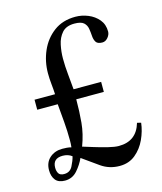

<svg xmlns="http://www.w3.org/2000/svg" viewBox="-97 -684 647 768"><g transform="rotate(-15 226.0 -300.5)"><path d="M415.5 -138.2 431.6 -134.3Q427.7 -100.6 412.4 -67.1Q397 -33.7 370.1 -11.5Q343.3 10.7 304.7 10.7Q261.7 10.7 227.8 -13.2Q193.8 -37.1 160.6 -61Q149.4 -35.6 129.2 -12.5Q108.9 10.7 78.1 10.7Q51.3 10.7 38.8 -4.9Q26.4 -20.5 26.4 -45.9Q26.4 -78.1 47.4 -96.7Q68.4 -115.2 99.6 -115.2Q108.4 -115.2 118.2 -114.5Q127.9 -113.8 136.7 -111.3Q137.7 -118.7 137.9 -126Q138.2 -133.3 138.2 -140.6Q138.2 -178.2 135 -216.1Q131.8 -253.9 128.4 -292H43.5V-333.5H128.4Q127.4 -355 125 -377Q122.6 -398.9 122.6 -421.4Q122.6 -470.2 141.6 -513.7Q160.6 -557.1 197.3 -584.5Q233.9 -611.8 286.6 -611.8Q313.5 -611.8 339.1 -601.3Q364.7 -590.8 381.6 -570.6Q398.4 -550.3 398.4 -521Q398.4 -508.3 388.4 -496.3Q378.4 -484.4 365.2 -484.4Q345.7 -484.4 339.1 -494.6Q332.5 -504.9 331.5 -520Q330.6 -535.2 328.1 -550.5Q325.7 -565.9 314.5 -576.2Q303.2 -586.4 275.9 -586.4Q241.7 -586.4 224.6 -566.9Q207.5 -547.4 201.7 -519Q195.8 -490.7 195.8 -463.4Q195.8 -430.7 199.2 -397.9Q202.6 -365.2 205.1 -333.5H319.3V-292H205.1Q205.1 -241.7 200.9 -196.3Q196.8 -150.9 178.7 -103Q194.8 -98.1 222.2 -89.6Q249.5 -81.1 277.3 -74.2Q305.2 -67.4 321.8 -67.4Q395 -67.4 415.5 -138.2ZM131.8 -75.7Q116.2 -87.9 93.8 -87.9Q52.7 -87.9 52.7 -49.3Q52.7 -34.7 58.8 -25.1Q64.9 -15.6 81.5 -15.6Q105.5 -15.6 116.5 -36.6Q127.4 -57.6 131.8 -75.7Z"/></g></svg>

Font: Rohingya Solluk
Style: Regular
Weight: 400
Designer: SIL International
Foundry: SIL International
Version: Version 1.001